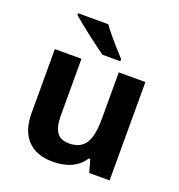

<svg xmlns="http://www.w3.org/2000/svg" viewBox="-138 -879 933 1002"><g transform="rotate(20 328.5 -377.5)"><path d="M75.2 -190.4V-546.4H223.1V-231.9Q223.1 -168.9 244.1 -138.9Q265.1 -108.9 311 -108.9Q342.3 -108.9 364.5 -118.7Q386.7 -128.4 401.4 -149.4Q416 -170.4 423.1 -204.8Q430.2 -239.3 430.2 -289.1V-546.4H578.1V0H464.8L445.3 -70.3H436.5Q412.1 -31.2 368.4 -10.7Q324.7 9.8 264.6 9.8Q173.3 9.8 124.3 -42Q75.2 -93.8 75.2 -190.4ZM125 -753.9V-763.7H293Q321.3 -721.2 418 -615.7V-603.5H318.8Q277.3 -632.8 218.5 -678.2Q159.7 -723.6 125 -753.9Z"/></g></svg>

Font: Viking Open Sans
Style: Bold
Weight: 700
Foundry: Ascender Corporation
Version: Version 2.001